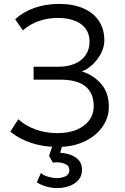

<svg xmlns="http://www.w3.org/2000/svg" viewBox="-20 -735 636 980"><path d="M275 15Q200.5 15 138.5 -5.8Q76.5 -26.5 32.5 -63.5L73.5 -126.5Q109 -93.5 160.8 -74.5Q212.5 -55.5 271.5 -55.5Q329 -55.5 370.8 -72.8Q412.5 -90 435.2 -120.8Q458 -151.5 458.5 -192.5Q458.5 -259 416.5 -293.8Q374.5 -328.5 285 -328.5H151.5V-394.5H278.5Q326.5 -394.5 362 -409.8Q397.5 -425 417.2 -453.8Q437 -482.5 437 -522.5Q437 -561.5 417.5 -588.2Q398 -615 361.5 -629.2Q325 -643.5 275 -643.5Q223 -643.5 177.2 -627.2Q131.5 -611 96.5 -580L57.5 -637Q99 -675 156.8 -695Q214.5 -715 281.5 -715Q352.5 -715 404.5 -692.8Q456.5 -670.5 484.5 -628.8Q512.5 -587 512.5 -529Q512.5 -494.5 495.2 -461.8Q478 -429 451.5 -404.5Q425 -380 397.5 -370.5Q456 -353 496.2 -306.8Q536.5 -260.5 535.5 -187.5Q535 -133.5 502.5 -87.2Q470 -41 411.2 -13Q352.5 15 275 15ZM275 225Q243.5 225 216.5 217.2Q189.5 209.5 168 195.5L189 147.5Q199 159 223.8 166.5Q248.5 174 272.5 174Q294.5 174 314.2 164.8Q334 155.5 334 133Q334 109 307.5 99.8Q281 90.5 250 95L230.5 60.5L257.5 -20H306L287 44.5Q335.5 47.5 367 69.2Q398.5 91 398.5 131.5Q398.5 165.5 378.2 186.2Q358 207 329.2 216Q300.5 225 275 225Z"/></svg>

Font: Geologica Cursive ExtraLight
Style: Regular
Weight: 250
Designer: Sindre Bremnes, Frode Helland
Foundry: Monokrom Skriftforlag AS
Version: Version 1.010;gftools[0.9.28]